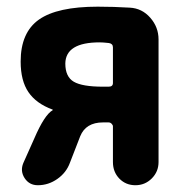

<svg xmlns="http://www.w3.org/2000/svg" viewBox="-20 -547 540 567"><path d="M313.5 -301.8V-407.2Q313.5 -418 301.8 -419.9Q284.2 -421.9 274.4 -421.9Q173.8 -421.9 172.9 -359.4Q172.9 -320.3 197.8 -305.7Q222.7 -291 284.2 -291H300.8Q313.5 -291 313.5 -301.8ZM363.3 -524.4Q399.4 -522.5 423.8 -494.6Q448.2 -466.8 448.2 -430.7V-68.4Q448.2 -40 428.2 -20Q408.2 0 379.9 0Q351.6 0 332.5 -19.5Q313.5 -39.1 313.5 -68.4V-173.8Q313.5 -177.7 309.6 -181.6Q305.7 -185.5 300.8 -185.5H284.2Q233.4 -185.5 216.8 -144.5L186.5 -66.4Q175.8 -37.1 149.4 -18.6Q123 0 91.8 0Q66.4 0 52.7 -21Q39.1 -42 48.8 -65.4L81.1 -137.7Q111.3 -208 135.7 -221.7V-222.7Q135.7 -223.6 134.8 -223.6Q86.9 -241.2 64 -274.9Q41 -308.6 41 -365.2Q41 -451.2 95.2 -489.3Q149.4 -527.3 268.6 -527.3Q315.4 -527.3 363.3 -524.4Z"/></svg>

Font: Rounded-X Mgen+ 1m bold
Style: Bold
Weight: 700
Designer: [Source Han Sans]
Ryoko NISHIZUKA  (kana & ideographs); Paul D. Hunt (Latin, Greek & Cyrillic); Wenlong ZHANG  (bopomofo
Version: Version 1.059.20150602